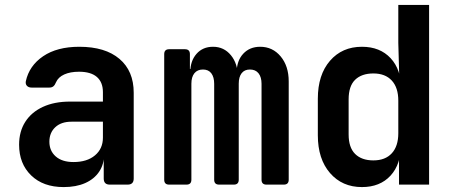

<svg xmlns="http://www.w3.org/2000/svg" viewBox="-20 -750 1840 780"><path d="M238.5 10Q155.3 10 106.5 -37.5Q57.6 -85 57.6 -162Q57.6 -215.9 82.7 -255.1Q107.7 -294.3 154.3 -315.8Q200.9 -337.3 264.4 -337.3H398.1V-375.6Q398.1 -416.1 373.5 -437.4Q348.9 -458.6 301 -458.6Q265.4 -458.6 240.9 -447.5Q216.5 -436.4 207.5 -415.7Q203.3 -405 197.1 -399.6Q191 -394.2 180.2 -394.2H108.6Q96.2 -394.2 89.6 -401.2Q82.9 -408.1 84.9 -419.9Q98.5 -482.9 155.2 -521.5Q211.9 -560 302.2 -560Q407.4 -560 465.3 -510.8Q523.2 -461.7 523.2 -373.3V-24.7Q523.2 0 498.5 0H426.1Q401.4 0 401.4 -24.7V-105.3H381.2L402.8 -122.9Q402.8 -82.3 382.8 -52.5Q362.8 -22.6 326.1 -6.3Q289.4 10 238.5 10ZM278.7 -91.7Q333.6 -91.7 365.8 -118.8Q398.1 -145.8 398.1 -190.9V-255.6H270.3Q228.6 -255.6 204.6 -233.2Q180.6 -210.8 180.6 -174.4Q180.6 -137.1 206.5 -114.4Q232.3 -91.7 278.7 -91.7Z M667.1 0Q647.1 0 647.1 -20V-530Q647.1 -550 667.1 -550H731.5Q751.5 -550 751.5 -530V-470H772L753 -456.5Q753 -502.2 778.2 -531.1Q803.5 -560 845.5 -560Q889.9 -560 918.2 -525.5Q946.5 -490.9 946.5 -435.9L923 -472.1H956.9L941.5 -456.5Q941.9 -503.7 968.2 -531.8Q994.5 -560 1036.9 -560Q1087.5 -560 1120.2 -520.8Q1152.9 -481.6 1152.9 -419.2V-20Q1152.9 0 1132.9 0H1062.5Q1042.5 0 1042.5 -20V-409.6Q1042.5 -436.8 1030.3 -452.2Q1018.1 -467.6 995.4 -467.6Q973.1 -467.6 961.5 -452.4Q949.9 -437.2 949.9 -410.1V-20Q949.9 0 929.9 0H870.1Q850.1 0 850.1 -20V-409.6Q850.1 -436.8 838.5 -452.2Q826.9 -467.6 804.6 -467.6Q781.9 -467.6 769.7 -452.4Q757.5 -437.2 757.5 -410.1V-20Q757.5 0 737.5 0Z M1450.4 10Q1370.2 10 1320.7 -47Q1271.2 -104.1 1271.2 -200.4V-349.1Q1271.2 -445.9 1320.5 -503Q1369.8 -560 1450.4 -560Q1523.7 -560 1566.9 -513.6Q1610.1 -467.3 1610.1 -386.6L1573.1 -439.1H1601.9L1598.1 -575.9V-730H1723.2V0H1601V-110.9H1573.1L1609.2 -163.4Q1609.2 -82.9 1566.5 -36.4Q1523.7 10 1450.4 10ZM1496.8 -98.4Q1545.2 -98.4 1571.7 -127.3Q1598.1 -156.1 1598.1 -208.8V-341.2Q1598.1 -393.9 1571.7 -422.7Q1545.2 -451.6 1496.8 -451.6Q1449.2 -451.6 1422.7 -425.9Q1396.3 -400.2 1396.3 -346.2V-203.8Q1396.3 -150.8 1422.7 -124.6Q1449.2 -98.4 1496.8 -98.4Z"/></svg>

Font: Pitagon Sans Mono
Style: Regular
Weight: 400
Monospace: yes
Designer: Travis Tran
Foundry: Pitagon
Version: Version 1.001;gftools[0.9.26]